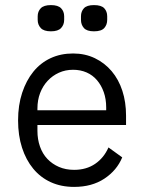

<svg xmlns="http://www.w3.org/2000/svg" viewBox="-20 -722 568 754"><path d="M180 -599Q152 -599 140 -612Q128 -625 128 -644V-658Q128 -677 140 -689.5Q152 -702 180 -702Q208 -702 220 -689.5Q232 -677 232 -658V-644Q232 -625 220 -612Q208 -599 180 -599ZM349 -599Q321 -599 309.5 -612Q298 -625 298 -644V-658Q298 -677 309.5 -689.5Q321 -702 349 -702Q378 -702 389.5 -689.5Q401 -677 401 -658V-644Q401 -625 389.5 -612Q378 -599 349 -599ZM271 12Q220 12 179.5 -6.5Q139 -25 110.5 -59.5Q82 -94 66.5 -142Q51 -190 51 -249Q51 -309 67 -357.5Q83 -406 111 -440.5Q139 -475 178.5 -493.5Q218 -512 267 -512Q314 -512 352.5 -493.5Q391 -475 418.5 -442.5Q446 -410 460.5 -365.5Q475 -321 475 -268V-231H127V-208Q127 -175 137 -146.5Q147 -118 166 -98Q185 -78 211.5 -66.5Q238 -55 271 -55Q319 -55 353.5 -78.5Q388 -102 406 -143L460 -104Q439 -53 390 -20.5Q341 12 271 12ZM267 -448Q237 -448 211.5 -436.5Q186 -425 167 -404.5Q148 -384 137.5 -356.5Q127 -329 127 -296V-289H397V-300Q397 -333 387.5 -360Q378 -387 361 -407Q344 -427 320 -437.5Q296 -448 267 -448Z"/></svg>

Font: PlemolJP
Style: Regular
Weight: 400
Monospace: yes
Version: v2.0.4; ttfautohint (v1.8.4.7-5d5b-dirty) -l 6 -r 45 -G 200 